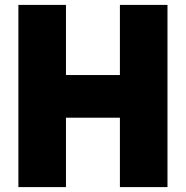

<svg xmlns="http://www.w3.org/2000/svg" viewBox="-20 -763 758 783"><path d="M55 0V-743H249V-457H469V-743H663V0H469V-283H249V0Z"/></svg>

Font: Exo Thin Black
Style: Regular
Weight: 900
Version: Version 2.000